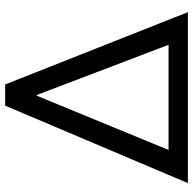

<svg xmlns="http://www.w3.org/2000/svg" viewBox="-22 -729 751 747"><g transform="rotate(-90 353.5 -355.5)"><path d="M315.9 -710.9H398.4L679.7 0H14.6ZM143.6 -75.2H552.7L357.4 -587.9H354.5Z"/></g></svg>

Font: GeogebraSans
Style: Regular
Weight: 400
Designer: Google
Version: Version 1.100140; 2013